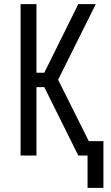

<svg xmlns="http://www.w3.org/2000/svg" viewBox="-20 -755 540 932"><path d="M405 157V0H360L195 -332H157V0H80V-735H157V-402H195L360 -735H445L262 -368L411 -70H482V157Z"/></svg>

Font: Iosevka Fuck
Style: Regular
Weight: 400
Monospace: yes
Designer: Belleve Invis
Foundry: Belleve Invis
Version: Version 28.0.7; ttfautohint (v1.8.3)